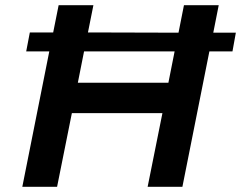

<svg xmlns="http://www.w3.org/2000/svg" viewBox="-20 -720 929 740"><path d="M683 0H549L606 -284H257L200 0H66L170 -522H81L95 -595H185L206 -700H340L319 -595L668 -594L689 -700H823L802 -594H889L876 -522H787ZM629 -401 653 -522H304L280 -401Z"/></svg>

Font: Argentum Sans Medium
Style: Italic
Weight: 500
Italic angle: -11°
Designer: Julieta Ulanovsky (font), Cristiano Sobral (main changes and remaster)
Foundry: Julieta Ulanovsky (font), Cristiano Sobral (main changes and remaster)
Version: Version 2.007;June 15, 2022;FontCreator 14.0.0.2814 64-bit; 